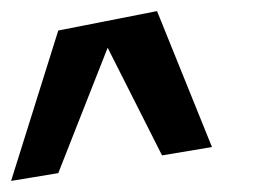

<svg xmlns="http://www.w3.org/2000/svg" viewBox="-146 -683 487 346"><path d="M137 -663 -41 -628 -126 -357 -41 -371 48 -597 146 -403 236 -418Z"/></svg>

Font: Gamestation Warped
Style: Regular
Weight: 400
Designer: Jonas Hecksher
Foundry: Jonas Hecksher, Playtypeª, e-types AS
Version: Version 1.003